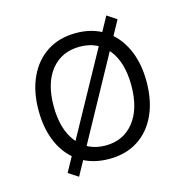

<svg xmlns="http://www.w3.org/2000/svg" viewBox="-91 -629 732 759"><g transform="rotate(-15 275.0 -249.0)"><path d="M276 8Q207 8 157.5 -23.5Q108 -55 81 -113Q54 -171 54 -250Q54 -327 81 -385Q108 -443 157.5 -475Q207 -507 276 -507Q343 -507 392.5 -475Q442 -443 469 -385Q496 -327 496 -250Q496 -171 469 -113Q442 -55 392.5 -23.5Q343 8 276 8ZM275 -47Q348 -47 391 -101Q434 -155 434 -250Q434 -345 391.5 -398Q349 -451 276 -451Q202 -451 159 -398Q116 -345 116 -250Q116 -155 159 -101Q202 -47 275 -47ZM141 45 101 19 410 -543 449 -517Z"/></g></svg>

Font: Nunitoga
Style: Light
Weight: 300
Designer: Vernon Adams
Foundry: Vernon Adams
Version: Version 1.0